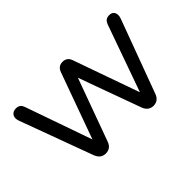

<svg xmlns="http://www.w3.org/2000/svg" viewBox="-82 -745 1005 1005"><g transform="rotate(-45 420.5 -243.0)"><path d="M243.9 6.9Q226.9 6.9 213.9 -2.1Q201 -11.2 193.1 -30.7L43.9 -435.7Q37.5 -453.4 40.2 -466Q43 -478.7 52.9 -486Q62.9 -493.3 78.3 -493.3Q93.4 -493.3 102.7 -486.2Q111.9 -479.2 118.2 -460.3L258.3 -60.5H233.7L378.3 -460.3Q384.7 -477.5 395.6 -485.4Q406.4 -493.3 422.6 -493.3Q438.7 -493.3 450.1 -485.2Q461.4 -477.1 466.9 -460.3L608.4 -60.5H584.8L727.4 -461.7Q734.3 -480.2 743.9 -486.7Q753.6 -493.3 767.8 -493.3Q784.4 -493.3 792.6 -485Q800.9 -476.7 802.1 -463.8Q803.3 -450.8 797.4 -435.7L647.6 -30.7Q640.8 -11.6 627.6 -2.3Q614.4 6.9 597.3 6.9Q580.3 6.9 567.1 -2.3Q553.9 -11.6 546.6 -30.7L399.1 -436.6H442.3L294.7 -31.2Q287.9 -11.6 274.9 -2.3Q262 6.9 243.9 6.9Z"/></g></svg>

Font: Nunito ExtraLight
Style: Regular
Weight: 200
Designer: Vernon Adams
Foundry: Vernon Adams
Version: Version 3.602